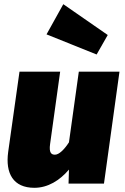

<svg xmlns="http://www.w3.org/2000/svg" viewBox="-20 -876 594 916"><path d="M282 -856 202 -712 441 -616 494 -709ZM144 20C208 20 265 -15 309 -67L307 0H476L550 -534H356L309 -197C287 -163 262 -138 242 -138C225 -138 213 -147 219 -189L267 -534H73L19 -151C5 -49 43 20 144 20Z"/></svg>

Font: Fira Sans Heavy
Style: Italic
Weight: 900
Italic angle: -8°
Designer: bBox Type GmbH & Carrois Corporate GbR & Edenspiekermann AG
Foundry: bBox Type GmbH & Carrois Corporate GbR & Edenspiekermann AG
Version: Version 4.301;PS 004.301;hotconv 1.0.88;makeotf.lib2.5.64775